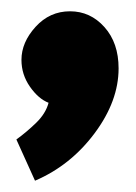

<svg xmlns="http://www.w3.org/2000/svg" viewBox="-20 -762 240 340"><path d="M190 -641Q190 -583 147.5 -526Q105 -469 42 -442L9 -515Q27 -528 44 -544.5Q61 -561 66 -580Q48 -587 33 -608.5Q18 -630 18 -656Q18 -687 43 -714.5Q68 -742 104 -742Q140 -742 165 -714Q190 -686 190 -641Z"/></svg>

Font: Palanquin Dark SemiBold
Style: Regular
Weight: 600
Designer: Pria Ravichandran
Version: Version 1.001